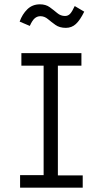

<svg xmlns="http://www.w3.org/2000/svg" viewBox="-20 -869 490 889"><path d="M73 0V-58H182V-565H79V-623H357V-565H248V-57H363V0ZM326 -841 370 -815Q351 -776 331.5 -758Q312 -740 285 -740Q256 -740 237 -753.5Q218 -767 202 -780.5Q186 -794 167 -794Q152 -794 140.5 -784Q129 -774 118 -749L71 -769Q83 -803 106.5 -826Q130 -849 165 -849Q192 -849 210.5 -835.5Q229 -822 245 -808.5Q261 -795 281 -795Q295 -795 304.5 -805Q314 -815 326 -841Z"/></svg>

Font: Inconsolata SemiCondensed
Style: Regular
Weight: 400
Width: 4
Monospace: yes
Designer: Raph Levien, Cyreal, Brenton Simpson
Foundry: Raph Levien, Cyreal, Google
Version: Version 3.000; ttfautohint (v1.8.2.53-6de2)